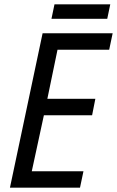

<svg xmlns="http://www.w3.org/2000/svg" viewBox="-20 -868 541 888"><path d="M218 -781H476L490 -848H232ZM26 0H350L366 -76H127L183 -335H406L421 -411H199L246 -638H485L501 -714H177Z"/></svg>

Font: Noto Sans SemiCondensed
Style: Italic
Weight: 400
Width: 4
Italic angle: -12°
Designer: Monotype Design Team
Foundry: Monotype Imaging Inc.
Version: Version 2.013